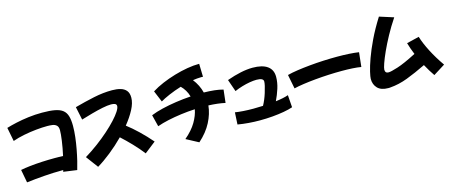

<svg xmlns="http://www.w3.org/2000/svg" viewBox="-51 -1511 5341 2272"><g transform="rotate(-15 2619.0 -375.0)"><path d="M85 4 55 -156Q103 -166 171 -173.5Q239 -181 317.5 -185Q396 -189 474 -189Q500 -189 526 -188.5Q552 -188 577 -187Q598 -282 609.5 -364.5Q621 -447 621 -491Q621 -533 600.5 -551.5Q580 -570 549 -574Q518 -578 488 -578Q427 -578 351.5 -570.5Q276 -563 199.5 -548Q123 -533 59 -510L26 -679Q78 -695 148 -710.5Q218 -726 300 -736.5Q382 -747 469 -747Q564 -747 625 -735.5Q686 -724 720.5 -696.5Q755 -669 769 -621.5Q783 -574 783 -502Q783 -438 774.5 -365.5Q766 -293 752.5 -221Q739 -149 724 -87Q709 -25 696 17L530 -6Q533 -16 536 -26Q528 -26 520 -26Q420 -26 304.5 -17.5Q189 -9 85 4Z M945 44 835 -104Q920 -156 996.5 -213Q1073 -270 1137.5 -327.5Q1202 -385 1249.5 -436.5Q1297 -488 1323 -528.5Q1349 -569 1349 -593Q1349 -613 1331.5 -621.5Q1314 -630 1283 -630Q1240 -630 1176.5 -617Q1113 -604 1042.5 -584.5Q972 -565 907 -545L873 -706Q997 -740 1112.5 -764.5Q1228 -789 1337 -789Q1394 -789 1439 -776.5Q1484 -764 1510 -733Q1536 -702 1536 -646Q1536 -581 1494.5 -502Q1453 -423 1387 -342Q1453 -292 1526.5 -221.5Q1600 -151 1668 -72L1530 36Q1477 -33 1411 -102Q1345 -171 1283 -227Q1201 -144 1111 -72.5Q1021 -1 945 44Z M1756 -236 1720 -380Q1781 -405 1862 -424.5Q1943 -444 2034 -457.5Q2125 -471 2217 -477Q2205 -520 2183.5 -555.5Q2162 -591 2134 -618Q2053 -593 1982.5 -562.5Q1912 -532 1873 -508L1815 -647Q1875 -685 1950.5 -717Q2026 -749 2107 -773Q2188 -797 2267 -810.5Q2346 -824 2415 -824L2419 -664Q2413 -665 2406.5 -665Q2400 -665 2394 -665Q2371 -665 2345.5 -662.5Q2320 -660 2294 -656Q2356 -577 2380 -482Q2449 -481 2508.5 -474.5Q2568 -468 2615 -455L2597 -296Q2552 -306 2500.5 -312Q2449 -318 2393 -320Q2383 -219 2330.5 -117.5Q2278 -16 2177 74L2027 -6Q2119 -84 2166 -164Q2213 -244 2226 -318Q2140 -314 2055 -302.5Q1970 -291 1893.5 -274.5Q1817 -258 1756 -236Z M2667 -13 2675 -160Q2717 -153 2775 -149Q2833 -145 2897 -145Q2956 -145 3016 -148Q3050 -209 3075 -289Q3105 -385 3105 -423Q3105 -466 3020 -466Q2983 -466 2936.5 -458Q2890 -450 2841 -435.5Q2792 -421 2747 -401L2695 -550Q2784 -582 2864.5 -599Q2945 -616 3012 -616Q3131 -616 3193 -571.5Q3255 -527 3255 -441Q3255 -371 3232 -299Q3209 -227 3177 -161Q3226 -167 3266.5 -175.5Q3307 -184 3333 -194L3344 -43Q3298 -27 3233 -15.5Q3168 -4 3092.5 2.5Q3017 9 2937 9Q2869 9 2799.5 3.5Q2730 -2 2667 -13Z M3430 -251 3396 -424Q3449 -438 3520.5 -448.5Q3592 -459 3675 -467Q3758 -475 3844.5 -479Q3931 -483 4013 -483Q4090 -483 4158 -479Q4226 -475 4278 -467L4259 -291Q4214 -299 4153.5 -302.5Q4093 -306 4023 -306Q3945 -306 3861.5 -302Q3778 -298 3697.5 -290.5Q3617 -283 3548 -273Q3479 -263 3430 -251Z M4527 32Q4521 33 4515 33Q4509 33 4503 33Q4416 33 4373 -11.5Q4330 -56 4330 -125Q4330 -149 4344.5 -211.5Q4359 -274 4392 -366Q4425 -458 4479.5 -572Q4534 -686 4614 -813L4787 -758Q4723 -662 4672.5 -569Q4622 -476 4586.5 -397.5Q4551 -319 4532 -264Q4513 -209 4513 -189Q4513 -146 4555 -146Q4584 -146 4670.5 -173.5Q4757 -201 4906 -278Q4874 -356 4855 -423L5007 -460Q5032 -377 5085.5 -273Q5139 -169 5212 -65L5069 25Q5046 -8 5023.5 -45Q5001 -82 4980 -121Q4850 -58 4742 -17Q4634 24 4527 32Z"/></g></svg>

Font: Mochiy Pop P One
Style: Regular
Weight: 400
Designer: FONTDASU
Foundry: FONTDASU / Google Inc. / Adobe
Version: Version 2.000